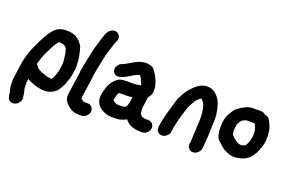

<svg xmlns="http://www.w3.org/2000/svg" viewBox="-110 -1071 2500 1674"><g transform="rotate(20 1139.5 -234.5)"><path d="M336 -418C338 -417 343 -413 350 -408C357 -403 362 -396 364 -388C366 -380 368 -371 371 -361C374 -351 375 -343 376 -337C377 -331 378 -317 381 -297C384 -277 384 -257 381 -237L377 -207C375 -194 371 -178 364 -158C357 -138 352 -125 348 -119C344 -113 341 -107 337 -101C318 -101 298 -104 279 -111L265 -116C260 -118 253 -120 246 -122C239 -124 231 -128 222 -133C213 -138 207 -142 203 -144L195 -150C188 -164 180 -173 172 -178C173 -187 176 -197 180 -208C192 -248 207 -285 225 -319C245 -364 266 -399 288 -423H306ZM405 -13C418 -22 427 -32 433 -42C439 -52 445 -63 452 -74C459 -85 466 -100 471 -117C476 -134 481 -148 485 -158C489 -168 493 -186 497 -212L502 -248C504 -263 504 -277 503 -290C502 -303 501 -313 501 -322C501 -331 500 -339 499 -347C498 -355 496 -363 495 -370C494 -377 492 -387 489 -399C486 -411 482 -424 479 -438C476 -452 467 -467 453 -484C422 -523 379 -542 323 -542H308C273 -542 242 -531 216 -508C180 -477 136 -401 84 -282C77 -265 67 -237 56 -197C50 -177 46 -154 42 -128L23 8C22 17 21 26 22 35C23 44 23 56 23 69C23 82 25 98 30 116C35 134 38 149 39 160L41 170C43 185 50 198 63 206C76 214 91 216 107 212C123 208 137 198 147 184C157 170 162 155 160 139L158 129C157 111 154 96 150 82C146 68 144 59 144 53C144 47 143 41 143 36V19C143 13 142 9 142 7L147 -31C163 -21 179 -13 192 -9C205 -5 217 -1 227 3C237 7 248 10 258 12C268 14 276 15 283 16C290 17 301 18 316 18C347 18 377 8 405 -13Z M561 -314 550 -253C549 -244 549 -235 548 -226L519 -25C517 -12 518 2 523 20C528 38 544 58 573 80C578 84 582 87 587 91C606 102 623 108 640 109L669 112H690C706 112 721 106 734 94C747 82 756 68 758 52C760 36 756 22 746 10C736 -2 723 -8 707 -8H686H679L669 -10C666 -10 663 -11 662 -12C661 -13 659 -15 655 -18L645 -25C642 -27 641 -29 639 -32L667 -226C668 -235 669 -245 670 -256L680 -315L707 -444C710 -458 714 -472 719 -488C724 -504 730 -523 737 -545C744 -567 749 -583 754 -594L759 -605C766 -620 767 -635 761 -650C755 -665 745 -675 730 -680C715 -685 700 -683 684 -675C668 -667 657 -655 650 -640L644 -628C635 -608 626 -581 617 -549C608 -517 602 -495 598 -484C594 -473 591 -461 589 -449Z M1005 -87 959 -86C954 -86 951 -87 947 -88C927 -93 914 -101 910 -110C909 -112 909 -112 908 -113L912 -136C914 -148 919 -165 930 -187H1008C1012 -187 1028 -188 1055 -191L1048 -149C1047 -141 1045 -130 1041 -118C1039 -113 1037 -108 1035 -104C1033 -100 1033 -97 1032 -97C1021 -90 1012 -87 1005 -87ZM990 32C1014 32 1043 23 1077 6C1082 13 1088 19 1096 26C1109 40 1126 49 1144 55C1170 63 1190 67 1206 67H1241C1254 67 1267 62 1280 50C1293 38 1302 24 1304 8C1306 -8 1302 -22 1292 -34C1282 -46 1269 -52 1253 -52H1228C1222 -52 1218 -52 1216 -53C1214 -54 1209 -55 1202 -56C1195 -57 1189 -61 1185 -66C1177 -73 1172 -83 1171 -94C1170 -105 1169 -114 1168 -121C1167 -128 1168 -139 1170 -153L1182 -238C1203 -260 1213 -285 1211 -312C1211 -319 1210 -326 1210 -335C1210 -344 1208 -352 1205 -362C1202 -372 1200 -380 1198 -386C1196 -392 1194 -397 1191 -402C1188 -407 1185 -413 1183 -419C1181 -425 1176 -434 1169 -446C1162 -458 1153 -471 1143 -484C1133 -497 1117 -505 1098 -509C1068 -517 1034 -513 997 -499C984 -494 963 -483 935 -466L909 -451C898 -444 890 -440 887 -439L872 -433C856 -428 844 -418 834 -403C824 -388 821 -373 824 -358C827 -343 835 -331 849 -324C863 -317 878 -316 894 -321C910 -326 922 -331 930 -335C938 -339 953 -347 974 -360C995 -373 1010 -381 1017 -384C1024 -387 1028 -390 1030 -391C1038 -393 1046 -394 1051 -394C1061 -383 1067 -372 1070 -363C1073 -354 1076 -346 1080 -341C1084 -336 1085 -331 1086 -326C1087 -321 1088 -317 1089 -314C1084 -313 1079 -313 1075 -312C1071 -311 1065 -310 1059 -309C1053 -308 1047 -308 1041 -307C1035 -306 1024 -306 1009 -306H957C937 -306 920 -304 904 -300C888 -296 871 -285 855 -268C829 -241 811 -208 801 -168C799 -162 798 -155 796 -148C794 -141 792 -133 791 -126C790 -119 789 -112 789 -105C785 -59 804 -23 845 4C876 23 908 33 942 33Z M1671 -141C1670 -102 1669 -77 1667 -65L1665 -8L1661 19C1659 35 1663 49 1673 61C1683 73 1696 79 1712 79C1728 79 1744 73 1757 61C1770 49 1778 35 1780 19L1784 -10L1787 -70C1790 -88 1791 -102 1791 -113C1791 -124 1791 -138 1792 -155C1793 -172 1793 -185 1793 -194C1793 -203 1794 -212 1794 -220C1799 -276 1792 -332 1774 -387C1770 -400 1764 -413 1758 -425C1752 -437 1739 -453 1719 -473C1699 -493 1672 -503 1636 -503C1600 -503 1566 -488 1534 -459C1506 -434 1483 -409 1468 -384L1437 -329C1431 -319 1425 -303 1419 -282C1413 -261 1409 -245 1405 -233L1383 -157C1379 -144 1376 -132 1374 -121C1372 -110 1370 -101 1368 -94C1366 -87 1364 -79 1363 -71L1357 -25C1355 -9 1358 4 1368 16C1378 28 1392 34 1408 34C1424 34 1439 28 1452 16C1465 4 1474 -9 1476 -25L1482 -71C1482 -73 1483 -77 1485 -83C1487 -89 1490 -102 1494 -122C1498 -142 1505 -166 1513 -193C1521 -220 1528 -241 1533 -258C1538 -275 1551 -302 1573 -339C1580 -351 1590 -362 1605 -374L1613 -382C1615 -384 1618 -384 1622 -384C1626 -384 1628 -383 1630 -381C1644 -367 1653 -354 1657 -341C1671 -296 1677 -250 1674 -202C1673 -187 1672 -167 1671 -141Z M2133 -342C2138 -333 2142 -326 2144 -321C2146 -316 2148 -310 2151 -304C2154 -298 2156 -288 2158 -271C2160 -254 2159 -238 2156 -221C2149 -181 2138 -153 2123 -135C2120 -132 2112 -129 2099 -126C2086 -123 2077 -123 2073 -125C2057 -127 2039 -137 2018 -156L1998 -174C1992 -179 1989 -183 1989 -184C1984 -203 1982 -219 1984 -232C1986 -262 1991 -283 1999 -297C2007 -311 2013 -320 2019 -324C2025 -328 2032 -333 2040 -336L2054 -342ZM2191 -443C2181 -455 2168 -461 2151 -461H2071C2033 -461 1990 -441 1940 -403C1926 -392 1910 -370 1893 -338C1879 -315 1870 -288 1867 -255C1859 -171 1870 -116 1900 -90C1913 -78 1925 -69 1934 -60C1943 -51 1953 -44 1963 -37C2003 -13 2041 -2 2077 -5C2135 -12 2176 -29 2202 -58C2213 -70 2222 -83 2231 -96C2240 -109 2249 -130 2260 -160C2271 -190 2277 -216 2278 -238C2279 -260 2279 -283 2276 -308C2273 -333 2269 -350 2265 -359C2261 -368 2257 -376 2254 -384C2251 -392 2247 -400 2242 -409L2235 -419C2226 -434 2212 -442 2191 -443Z"/></g></svg>

Font: AppleStorm
Style: XbdIta
Weight: 800
Foundry: Cannot Into Space Fonts
Version: Version 1.01